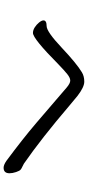

<svg xmlns="http://www.w3.org/2000/svg" viewBox="262 -840 477 1040"><g transform="rotate(90 500.0 -319.5)"><path d="M888 -101Q873 -101 851 -116Q731 -205 645 -278.5Q559 -352 518.5 -387Q478 -422 454.5 -442Q431 -462 416 -462Q401 -462 380.5 -445.5Q360 -429 328 -398Q189 -260 158 -260Q143 -260 128 -269.5Q113 -279 101.5 -293Q90 -307 90 -317Q90 -334 120.5 -334Q151 -334 237.5 -415.5Q324 -497 371 -525Q392 -538 422 -538Q451 -538 498 -502L551 -458Q729 -306 866 -211Q874 -206 882.5 -202.5Q891 -199 898 -193.5Q905 -188 911.5 -168.5Q918 -149 918 -133Q918 -101 888 -101Z"/></g></svg>

Font: LXGW WenKai Mono Medium
Style: Regular
Weight: 500
Monospace: yes
Designer: LXGW / Fontworks Inc.
Foundry: LXGW / Fontworks Inc.
Version: Version 1.520; June 14, 2025